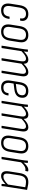

<svg xmlns="http://www.w3.org/2000/svg" viewBox="1470 -2002 539 3520"><g transform="rotate(90 1740.0 -241.5)"><path d="M171 8Q98 9 66.5 -35.5Q35 -80 47 -161L74 -331Q87 -413 127 -452Q167 -491 238 -491Q306 -491 339.5 -452Q373 -413 359 -348Q357 -340 352 -340H322Q315 -340 316 -348Q325 -395 302.5 -421.5Q280 -448 234 -448Q184 -448 156.5 -419Q129 -390 118 -327L92 -162Q82 -99 103 -66.5Q124 -34 175 -34Q224 -34 249.5 -60Q275 -86 283 -139Q283 -147 289 -147H320Q327 -147 326 -139Q317 -65 279 -29Q241 7 171 8Z M558 8Q485 8 451.5 -35.5Q418 -79 430 -161L457 -331Q470 -413 511 -452Q552 -491 624 -491Q696 -491 730.5 -448Q765 -405 752 -322L725 -153Q713 -71 671.5 -31.5Q630 8 558 8ZM563 -34Q615 -34 643 -63.5Q671 -93 681 -155L707 -320Q718 -385 695 -416.5Q672 -448 618 -448Q568 -448 539.5 -419Q511 -390 501 -328L475 -162Q465 -98 487 -66Q509 -34 563 -34Z M823 0Q816 0 817 -6L874 -367Q880 -399 883 -427Q886 -455 887 -476Q887 -483 894 -483H924Q929 -483 929 -476Q928 -460 926.5 -443Q925 -426 923 -408Q965 -451 1000 -471Q1035 -491 1071 -491Q1148 -491 1149 -406Q1192 -449 1227.5 -470Q1263 -491 1301 -491Q1347 -491 1366.5 -458.5Q1386 -426 1375 -359L1319 -6Q1318 0 1311 0H1281Q1274 0 1275 -7L1330 -356Q1346 -448 1283 -448Q1255 -448 1222.5 -427.5Q1190 -407 1147 -365L1090 -6Q1089 0 1082 0H1052Q1045 0 1046 -6L1102 -356Q1117 -448 1054 -448Q1026 -448 993.5 -427.5Q961 -407 918 -365L861 -6Q860 0 853 0Z M1581 8Q1510 8 1477.5 -35.5Q1445 -79 1457 -159L1485 -331Q1497 -413 1537.5 -452Q1578 -491 1648 -491Q1707 -491 1739.5 -463.5Q1772 -436 1772 -384Q1772 -320 1734.5 -282.5Q1697 -245 1620 -235L1512 -221L1501 -157Q1493 -97 1514 -65.5Q1535 -34 1585 -34Q1631 -34 1656 -55.5Q1681 -77 1686 -121Q1687 -128 1693 -128H1724Q1730 -128 1730 -121Q1723 -57 1685.5 -24.5Q1648 8 1581 8ZM1518 -262 1613 -274Q1672 -283 1699 -308Q1726 -333 1726 -380Q1726 -414 1704.5 -431Q1683 -448 1644 -448Q1595 -448 1567 -419.5Q1539 -391 1529 -331Z M1834 0Q1827 0 1828 -6L1885 -367Q1891 -399 1894 -427Q1897 -455 1898 -476Q1898 -483 1905 -483H1935Q1940 -483 1940 -476Q1939 -460 1937.5 -443Q1936 -426 1934 -408Q1976 -451 2011 -471Q2046 -491 2082 -491Q2159 -491 2160 -406Q2203 -449 2238.5 -470Q2274 -491 2312 -491Q2358 -491 2377.5 -458.5Q2397 -426 2386 -359L2330 -6Q2329 0 2322 0H2292Q2285 0 2286 -7L2341 -356Q2357 -448 2294 -448Q2266 -448 2233.5 -427.5Q2201 -407 2158 -365L2101 -6Q2100 0 2093 0H2063Q2056 0 2057 -6L2113 -356Q2128 -448 2065 -448Q2037 -448 2004.5 -427.5Q1972 -407 1929 -365L1872 -6Q1871 0 1864 0Z M2596 8Q2523 8 2489.5 -35.5Q2456 -79 2468 -161L2495 -331Q2508 -413 2549 -452Q2590 -491 2662 -491Q2734 -491 2768.5 -448Q2803 -405 2790 -322L2763 -153Q2751 -71 2709.5 -31.5Q2668 8 2596 8ZM2601 -34Q2653 -34 2681 -63.5Q2709 -93 2719 -155L2745 -320Q2756 -385 2733 -416.5Q2710 -448 2656 -448Q2606 -448 2577.5 -419Q2549 -390 2539 -328L2513 -162Q2503 -98 2525 -66Q2547 -34 2601 -34Z M2861 0Q2854 0 2855 -6L2912 -368Q2918 -399 2921 -426.5Q2924 -454 2925 -476Q2925 -483 2932 -483H2961Q2966 -483 2966 -476Q2966 -455 2963 -428.5Q2960 -402 2957 -382V-370L2899 -6Q2898 0 2891 0ZM2946 -348 2952 -395Q2970 -417 2993 -439.5Q3016 -462 3042 -476.5Q3068 -491 3095 -491Q3103 -491 3108.5 -490.5Q3114 -490 3117 -488Q3122 -487 3122 -481Q3121 -472 3119 -461Q3117 -450 3114 -440Q3111 -433 3105 -435Q3101 -437 3095.5 -437.5Q3090 -438 3082 -438Q3059 -438 3035.5 -425.5Q3012 -413 2989.5 -392.5Q2967 -372 2946 -348Z M3206 8Q3153 8 3131.5 -29Q3110 -66 3122 -141L3152 -331Q3165 -416 3205.5 -453.5Q3246 -491 3316 -491Q3355 -491 3388.5 -482.5Q3422 -474 3461 -468L3406 -116Q3399 -79 3396 -53Q3393 -27 3392 -6Q3392 0 3386 0H3357Q3351 0 3351 -6Q3352 -23 3353.5 -40.5Q3355 -58 3357 -74Q3321 -37 3283.5 -14.5Q3246 8 3206 8ZM3222 -34Q3254 -34 3288 -56Q3322 -78 3362 -118L3412 -434Q3388 -440 3362.5 -444Q3337 -448 3315 -448Q3265 -448 3235 -420.5Q3205 -393 3195 -327L3165 -142Q3157 -87 3169.5 -60.5Q3182 -34 3222 -34Z"/></g></svg>

Font: Sofia Sans Condensed Light
Style: Italic
Weight: 300
Italic angle: -9°
Version: Version 4.100